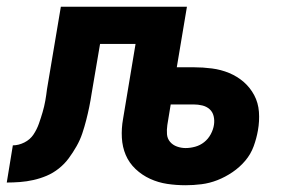

<svg xmlns="http://www.w3.org/2000/svg" viewBox="-56 -540 876 568"><path d="M493 8Q465 8 438.5 4Q412 0 388 -11Q364 -22 345 -40Q326 -58 316 -81.5Q306 -105 304.5 -132.5Q303 -160 308 -188L345 -410H240L215 -263Q212 -243 208 -223.5Q204 -204 199 -184.5Q194 -165 187.5 -145.5Q181 -126 170.5 -107.5Q160 -89 147.5 -72Q135 -55 118 -41.5Q101 -28 82 -20Q63 -12 43 -7.5Q23 -3 3 -1.5Q-17 0 -36 0L-18 -110Q-1 -110 16 -118.5Q33 -127 43 -142Q53 -157 59 -174Q65 -191 70 -208Q75 -225 78 -242Q81 -259 83 -276L124 -520H497L467 -341H517Q544 -341 571 -337.5Q598 -334 622 -324Q646 -314 665 -297.5Q684 -281 696 -258.5Q708 -236 710 -209Q712 -182 707 -154Q703 -131 694.5 -107.5Q686 -84 669.5 -64.5Q653 -45 631.5 -30.5Q610 -16 587 -7Q564 2 540 5Q516 8 493 8ZM493 -102Q507 -102 521.5 -106Q536 -110 548 -119.5Q560 -129 567.5 -143Q575 -157 577 -171Q579 -184 576 -196.5Q573 -209 564 -217Q555 -225 542.5 -228Q530 -231 517 -231H449L439 -170Q437 -156 438 -143Q439 -130 447 -120.5Q455 -111 467.5 -106.5Q480 -102 493 -102Z"/></svg>

Font: Iosevka Aile Extrabold
Style: Italic
Weight: 800
Italic angle: -9°
Designer: Belleve Invis
Foundry: Belleve Invis
Version: Version 31.1.0; ttfautohint (v1.8.4)